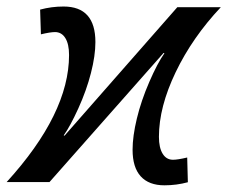

<svg xmlns="http://www.w3.org/2000/svg" viewBox="-45 -550 687 580"><path d="M449.2 -390.1 104.5 0H-24.9Q163.6 -207 163.6 -383.8Q163.6 -417 152.3 -435.1Q141.1 -453.1 121.1 -453.1Q106.9 -453.1 78.6 -446.3L76.2 -521Q110.4 -530.3 147 -530.3Q243.2 -530.3 243.2 -422.9Q243.2 -381.8 229.7 -329.3Q216.3 -276.9 191.7 -222.7Q167 -168.5 147.5 -141.1L149.9 -140.1L490.7 -528.3H622.1Q536.1 -437 485.6 -331.8Q435.1 -226.6 435.1 -136.7Q435.1 -104 446.3 -85.7Q457.5 -67.4 477.5 -67.4Q491.7 -67.4 520.5 -74.2L522.5 0.5Q488.3 9.8 451.7 9.8Q404.8 9.8 380.1 -17.3Q355.5 -44.4 355.5 -97.7Q355.5 -138.2 368.4 -191.9Q381.3 -245.6 406 -302.5Q430.7 -359.4 451.7 -389.2Z"/></svg>

Font: Liberation Mono
Style: Italic
Weight: 400
Italic angle: -12°
Monospace: yes
Designer: Steve Matteson
Foundry: Ascender Corporation
Version: Version 2.1.5